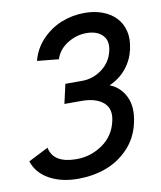

<svg xmlns="http://www.w3.org/2000/svg" viewBox="-81 -765 706 840"><g transform="rotate(-10 272.5 -345.0)"><path d="M198.7 9.8Q125 9.8 71.8 -19.5Q18.6 -48.8 1 -102.5L89.8 -147.5Q104 -76.2 206.5 -76.2Q270 -76.2 322.3 -112.3Q374.5 -148.4 388.7 -211.4Q401.9 -266.1 368.7 -294.7Q335.4 -323.2 272.5 -323.2H195.8L215.3 -409.2H289.1Q337.9 -409.2 377.9 -438.7Q418 -468.3 429.2 -517.1Q439.9 -561.5 415.3 -586.7Q390.6 -611.8 344.2 -611.8Q298.8 -611.8 258.8 -586.4Q218.8 -561 206.1 -520L110.4 -529.3Q124.5 -583.5 162.6 -622.8Q200.7 -662.1 249.3 -681.2Q297.9 -700.2 351.6 -700.2Q394 -700.2 429.4 -687.3Q464.8 -674.3 488.8 -649.7Q512.7 -625 521.5 -589.4Q530.3 -553.7 520 -508.3Q509.8 -462.4 480.7 -426.3Q451.7 -390.1 404.8 -369.1Q451.7 -351.1 474.4 -303.5Q497.1 -255.9 480.5 -185.5Q465.8 -121.1 421.9 -75.9Q377.9 -30.8 320.8 -10.5Q263.7 9.8 198.7 9.8Z"/></g></svg>

Font: HK Grotesk Medium Italic
Style: Regular
Weight: 500
Italic angle: -13°
Designer: Alfredo Marco Pradil and Stefan Peev
Foundry: Hanken Design Co.
Version: Version 1.000;PS 001.000;hotconv 1.0.88;makeotf.lib2.5.64775